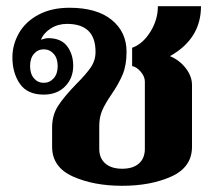

<svg xmlns="http://www.w3.org/2000/svg" viewBox="-20 -589 694 619"><path d="M148 -116V-178Q148 -218 167.5 -248Q187 -278 225 -317Q257 -349 272.5 -371.5Q288 -394 288 -422Q288 -512 196 -512Q167 -512 144 -497.5Q121 -483 112 -461Q127 -466 135 -466Q177 -466 196.5 -440Q216 -414 216 -377Q216 -337 190 -310.5Q164 -284 121 -284Q68 -284 44 -319Q20 -354 20 -404Q20 -445 41 -482Q62 -519 104 -541.5Q146 -564 204 -564Q292 -564 340 -525Q388 -486 388 -422Q388 -379 375.5 -349Q363 -319 339 -284Q319 -255 309.5 -233Q300 -211 300 -183V-109Q300 -79 319.5 -62Q339 -45 374 -45Q409 -45 428 -62Q447 -79 447 -109V-326Q447 -342 434 -357.5Q421 -373 406 -376V-435Q440 -447 464.5 -486Q489 -525 489 -569H628Q628 -464 528 -408Q559 -395 579 -369Q599 -343 599 -315V-116Q599 -50 532.5 -20Q466 10 374 10Q282 10 215 -20Q148 -50 148 -116ZM166 -376Q166 -401 153 -415.5Q140 -430 121 -430Q102 -430 89.5 -415.5Q77 -401 77 -376Q77 -351 89.5 -336.5Q102 -322 121 -322Q140 -322 153 -336.5Q166 -351 166 -376Z"/></svg>

Font: Trirong Bold
Style: Regular
Weight: 700
Designer: Katatrad Team
Foundry: CadsonDemak
Version: Version 1.000